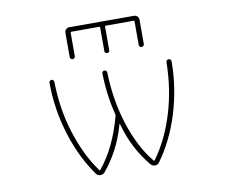

<svg xmlns="http://www.w3.org/2000/svg" viewBox="-82 -895 1165 977"><g transform="rotate(-10 500.0 -406.5)"><path d="M620.1 -33.2Q542 -127 506.8 -249L502.9 -261.7Q502.9 -262.7 502 -262.7Q501 -262.7 501 -261.7L497.1 -249Q462.9 -129.9 383.8 -33.2Q375 -22.5 360.4 -22.5Q345.7 -22.5 337.9 -34.2Q268.6 -131.8 228.5 -258.8Q186.5 -394.5 186.5 -530.3Q186.5 -535.2 189.9 -539.1Q193.4 -543 198.7 -543Q204.1 -543 208 -539.1Q211.9 -535.2 211.9 -530.3Q213.9 -393.6 251 -272.5Q270.5 -209 296.9 -153.3Q323.2 -97.7 357.4 -50.8L358.4 -48.8Q361.3 -44.9 364.3 -48.8L365.2 -49.8Q446.3 -148.4 488.3 -305.7Q489.3 -309.6 488.3 -314.5Q461.9 -418.9 460 -530.3Q460 -535.2 463.4 -539.1Q466.8 -543 472.2 -543Q477.5 -543 481.4 -539.1Q485.4 -535.2 485.4 -530.3Q488.3 -392.6 528.3 -263.7Q571.3 -130.9 638.7 -49.8L639.6 -48.8Q642.6 -44.9 645.5 -48.8L646.5 -50.8Q714.8 -144.5 752.9 -272.5Q789.1 -393.6 791 -529.3Q791 -535.2 794.9 -539.1Q798.8 -543 804.2 -543Q809.6 -543 813.5 -539.1Q817.4 -535.2 817.4 -530.3Q817.4 -393.6 775.4 -257.8Q735.4 -130.9 665 -34.2Q657.2 -22.5 643.1 -22.5Q628.9 -22.5 620.1 -33.2ZM667 -640.6V-761.7Q667 -766.6 663.1 -766.6H519.5Q514.6 -766.6 514.6 -761.7V-640.6Q514.6 -634.8 510.7 -631.3Q506.8 -627.9 502 -627.9Q497.1 -627.9 493.2 -631.3Q489.3 -634.8 489.3 -640.6V-761.7Q489.3 -766.6 484.4 -766.6H340.8Q336.9 -766.6 336.9 -761.7V-640.6Q336.9 -635.7 333 -631.8Q329.1 -627.9 323.7 -627.9Q318.4 -627.9 314.5 -631.8Q310.5 -635.7 310.5 -640.6V-766.6Q310.5 -776.4 317.4 -783.7Q324.2 -791 335 -791H668.9Q679.7 -791 686.5 -783.7Q693.4 -776.4 693.4 -766.6V-640.6Q693.4 -635.7 689.5 -631.8Q685.5 -627.9 680.2 -627.9Q674.8 -627.9 670.9 -631.8Q667 -635.7 667 -640.6Z"/></g></svg>

Font: Rounded-L Mgen+ 2m thin
Style: Regular
Weight: 100
Designer: [Source Han Sans]
Ryoko NISHIZUKA  (kana & ideographs); Paul D. Hunt (Latin, Greek & Cyrillic); Wenlong ZHANG  (bopomofo
Version: Version 1.059.20150602